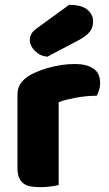

<svg xmlns="http://www.w3.org/2000/svg" viewBox="-20 -764 451 792"><path d="M222 -1Q212 2 190.5 5Q169 8 146 8Q124 8 106.5 5Q89 2 77 -7Q65 -16 58.5 -31.5Q52 -47 52 -72V-372Q52 -395 60.5 -411.5Q69 -428 85 -441Q101 -454 124.5 -464.5Q148 -475 175 -483Q202 -491 231 -495.5Q260 -500 289 -500Q337 -500 365 -481.5Q393 -463 393 -421Q393 -407 389 -393.5Q385 -380 379 -369Q358 -369 336 -367Q314 -365 293 -361Q272 -357 253.5 -352.5Q235 -348 222 -342ZM265 -744Q317 -744 340.5 -724Q364 -704 364 -676Q364 -650 350 -632.5Q336 -615 304 -598L175 -530Q145 -533 124 -554Q103 -575 103 -599Q103 -611 109 -623Q115 -635 129 -645Z"/></svg>

Font: Baloo Paaji
Style: Regular
Weight: 400
Designer: Shuchita Grover and Ek Type
Foundry: Ek Type
Version: Version 1.443;PS 1.000;hotconv 16.6.51;makeotf.lib2.5.65220;